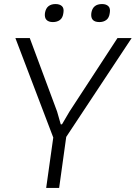

<svg xmlns="http://www.w3.org/2000/svg" viewBox="-20 -928 670 948"><path d="M243 -249 56 -740H127L262 -377L280 -314H286L323 -377L560 -740H630L307 -252L272 0H208ZM241 -819Q220 -819 209.5 -830Q199 -841 202 -864Q206 -887 219.5 -897.5Q233 -908 254 -908Q275 -908 286 -897.5Q297 -887 293 -864Q290 -840 276 -829.5Q262 -819 241 -819ZM471 -819Q425 -819 431 -864Q438 -908 484 -908Q504 -908 515 -897.5Q526 -887 522 -864Q519 -840 505 -829.5Q491 -819 471 -819Z"/></svg>

Font: Plata Sans Light
Style: Italic
Weight: 300
Italic angle: -8°
Designer: Pablo Impallari, Andres Torresi, & Cristiano Sobral
Foundry: Pablo Impallari, Andres Torresi, & Cristiano Sobral
Version: Version 1.00;December 28, 2019;FontCreator 12.0.0.2547 64-bi